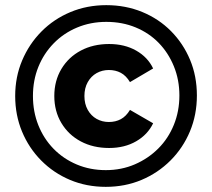

<svg xmlns="http://www.w3.org/2000/svg" viewBox="-20 -723 825 746"><path d="M391 3Q316 3 252 -24Q188 -51 140 -99.5Q92 -148 65.5 -212Q39 -276 39 -350Q39 -424 66 -488Q93 -552 141 -600.5Q189 -649 253.5 -676Q318 -703 393 -703Q468 -703 532.5 -676.5Q597 -650 644.5 -602Q692 -554 718.5 -490.5Q745 -427 745 -352Q745 -277 718 -212.5Q691 -148 642.5 -99.5Q594 -51 530 -24Q466 3 391 3ZM391 -62Q452 -62 504 -84.5Q556 -107 595 -146Q634 -185 655.5 -238Q677 -291 677 -352Q677 -413 655.5 -465.5Q634 -518 596.5 -556.5Q559 -595 507 -616.5Q455 -638 393 -638Q332 -638 279.5 -616Q227 -594 188.5 -554.5Q150 -515 129 -463Q108 -411 108 -350Q108 -289 129 -236.5Q150 -184 188 -145Q226 -106 278 -84Q330 -62 391 -62ZM404 -148Q342 -148 294 -173.5Q246 -199 218.5 -245Q191 -291 191 -350Q191 -409 218.5 -455Q246 -501 294 -526.5Q342 -552 404 -552Q464 -552 509 -526.5Q554 -501 575 -457L485 -404Q470 -429 449.5 -440Q429 -451 403 -451Q377 -451 355.5 -439Q334 -427 321 -404Q308 -381 308 -350Q308 -319 321 -296Q334 -273 355.5 -261Q377 -249 403 -249Q429 -249 449.5 -260Q470 -271 485 -296L575 -244Q554 -200 509 -174Q464 -148 404 -148Z"/></svg>

Font: MOST Montserrat
Style: Bold
Weight: 700
Designer: Julieta Ulanovsky
Foundry: Julieta Ulanovsky
Version: Version 8.000;March 11, 2024;FontCreator 15.0.0.2926 64-bit